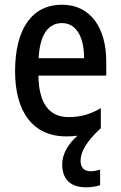

<svg xmlns="http://www.w3.org/2000/svg" viewBox="-20 -569 512 815"><path d="M322 114C322 76 346 32 408 -25V-110C362 -83 321 -72 271 -72C188 -72 145 -131 143 -248H431V-308C431 -450 365 -549 243 -549C117 -549 44 -448 44 -266C44 -99 116 10 262 10C278 10 294 9 309 7C272 39 244 83 244 128C244 190 277 226 345 226C367 226 388 223 405 217V151C396 154 380 158 365 158C338 158 322 143 322 114ZM243 -471C307 -471 337 -407 337 -322H144C149 -422 185 -471 243 -471Z"/></svg>

Font: Noto Sans Thai Cond Med
Style: Regular
Weight: 500
Width: 3
Designer: Monotype Design Team
Foundry: Monotype Imaging Inc.
Version: Version 2.002